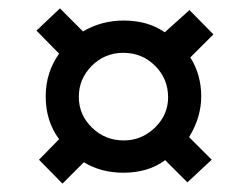

<svg xmlns="http://www.w3.org/2000/svg" viewBox="-20 -571 596 458"><path d="M485 -190 427 -136 374 -189Q334 -159 274 -159Q221 -159 180 -184L129 -133L73 -190L121 -239Q89 -282 89 -341Q89 -398 121 -443L67 -498L123 -551L178 -496Q222 -522 275 -522Q333 -522 373 -494L432 -547L489 -489L434 -434Q460 -393 460 -341Q460 -291 431 -244ZM274 -445Q230 -445 199 -414Q168 -383 168 -340Q168 -297 199.5 -266.5Q231 -236 275 -236Q318 -236 349.5 -266.5Q381 -297 381 -339Q381 -383 350 -414Q319 -445 274 -445Z"/></svg>

Font: ColatingCofangSans
Style: Regular
Weight: 400
Foundry: GNU
Version: Version 412.227;June 27, 2022;FontCreator 11.0.0.2412 32-bit